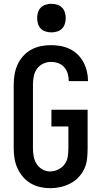

<svg xmlns="http://www.w3.org/2000/svg" viewBox="-20 -980 540 1008"><path d="M244 8Q217 8 190.5 2Q164 -4 141 -17.5Q118 -31 100.5 -51.5Q83 -72 72 -96Q61 -120 56.5 -146.5Q52 -173 52 -200V-535Q52 -562 56.5 -589Q61 -616 72 -640.5Q83 -665 101.5 -685.5Q120 -706 143.5 -719Q167 -732 193.5 -737.5Q220 -743 247 -743Q273 -743 298 -738.5Q323 -734 346 -723Q369 -712 387.5 -694Q406 -676 418 -653.5Q430 -631 436 -606Q442 -581 442 -556Q442 -556 442 -555.5Q442 -555 442 -554H341Q341 -554 341 -554.5Q341 -555 341 -555Q341 -575 335.5 -593.5Q330 -612 317 -627Q304 -642 285.5 -648.5Q267 -655 247 -655Q226 -655 206 -645.5Q186 -636 173.5 -618Q161 -600 157 -578.5Q153 -557 153 -535V-200Q153 -179 157 -158Q161 -137 172.5 -119Q184 -101 203 -90.5Q222 -80 243 -80Q265 -80 285.5 -90Q306 -100 319 -117.5Q332 -135 335.5 -156.5Q339 -178 339 -200V-316H250V-404H440V-200Q440 -173 437 -145.5Q434 -118 422.5 -93.5Q411 -69 392 -49Q373 -29 348.5 -16.5Q324 -4 297.5 2Q271 8 244 8ZM250 -810Q235 -810 220 -814.5Q205 -819 194.5 -829.5Q184 -840 179.5 -855Q175 -870 175 -885Q175 -900 179.5 -915Q184 -930 194.5 -940.5Q205 -951 220 -955.5Q235 -960 250 -960Q265 -960 280 -955.5Q295 -951 305.5 -940.5Q316 -930 320.5 -915Q325 -900 325 -885Q325 -870 320.5 -855Q316 -840 305.5 -829.5Q295 -819 280 -814.5Q265 -810 250 -810Z"/></svg>

Font: Zed Sans Semibold
Style: Regular
Weight: 600
Designer: Belleve Invis
Foundry: Belleve Invis
Version: Version 1.0.0; ttfautohint (v1.8.4)